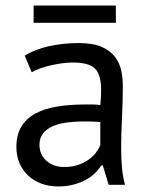

<svg xmlns="http://www.w3.org/2000/svg" viewBox="-20 -663 536 691"><path d="M39 0ZM69 -463Q107 -486 157.5 -497Q208 -508 263 -508Q315 -508 346.5 -494Q378 -480 394.5 -457.5Q411 -435 416.5 -408Q422 -381 422 -354Q422 -294 419 -237Q416 -180 416 -129Q416 -92 419 -59Q422 -26 430 2H371L350 -68H345Q336 -54 322.5 -40.5Q309 -27 290 -16.5Q271 -6 246 1Q221 8 189 8Q157 8 129.5 -2Q102 -12 82 -30.5Q62 -49 50.5 -75Q39 -101 39 -134Q39 -178 57 -207.5Q75 -237 107.5 -254.5Q140 -272 185.5 -279.5Q231 -287 286 -287Q300 -287 313.5 -287Q327 -287 341 -285Q344 -315 344 -339Q344 -394 322 -416Q300 -438 242 -438Q225 -438 205.5 -435.5Q186 -433 165.5 -428.5Q145 -424 126.5 -417.5Q108 -411 94 -403ZM211 -62Q239 -62 261 -69.5Q283 -77 299 -88.5Q315 -100 325.5 -114Q336 -128 341 -141V-224Q327 -225 312.5 -225.5Q298 -226 284 -226Q253 -226 223.5 -222.5Q194 -219 171.5 -209.5Q149 -200 135.5 -183.5Q122 -167 122 -142Q122 -107 147 -84.5Q172 -62 211 -62ZM101 -643H397V-581H101Z"/></svg>

Font: PT Sans
Style: Regular
Weight: 400
Version: Version 2.003W OFL; ttfautohint (v1.6)